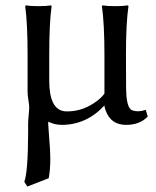

<svg xmlns="http://www.w3.org/2000/svg" viewBox="-20 -452 578 710"><path d="M162.1 -249V-153.8Q162.1 -47.4 218.8 -40.5Q223.6 -40 228 -40Q289.1 -40 341.3 -80.6Q357.4 -93.3 366.2 -106V-249Q366.2 -363.3 356.9 -429.2L358.9 -432.1Q377 -429.2 405.8 -429.2Q434.6 -429.2 453.1 -432.1L455.1 -429.2Q445.8 -367.2 445.8 -249L446.3 -126Q446.8 -63.5 462.9 -47.9Q471.7 -40.5 492.2 -40.5Q504.9 -41 519 -45.9L526.4 -21Q496.6 9.8 446.8 9.8Q390.1 9.8 371.1 -42.5Q370.1 -45.9 369.1 -47.9Q366.2 -57.6 366.2 -62Q300.3 9.3 209 9.8Q179.7 9.3 159.2 -2L158.7 -0.5Q158.2 3.4 158.2 4.9Q158.2 12.2 160.6 40.5Q166 103 166 136.2Q166 175.8 160.2 207L81.1 237.8L69.8 220.2Q83.5 184.6 84 40Q84 25.4 84 6.8Q84 -7.3 86.4 -30.3Q88.4 -49.8 87.9 -59.1Q87.9 -64 85.4 -78.6Q82 -101.6 82 -111.8V-249Q82 -365.2 73.2 -429.2L75.2 -432.1Q93.3 -429.2 122.1 -429.2Q150.9 -429.2 168.9 -432.1L170.9 -429.2Q162.1 -368.2 162.1 -249Z"/></svg>

Font: Linux Biolinum Capitals O
Style: Small Caps
Weight: 400
Designer: Philipp H. Poll
Foundry: Philipp H. Poll
Version: Version 1.0.4